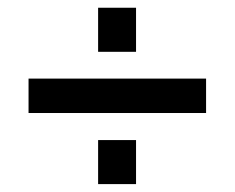

<svg xmlns="http://www.w3.org/2000/svg" viewBox="-20 -496 600 491"><path d="M53 -207V-295H507V-207ZM230.9 -25.2V-137.8H327.9V-25.2ZM230.9 -363.5V-476.2H327.9V-363.5Z"/></svg>

Font: Titillium Web SemiBold
Style: Regular
Weight: 600
Designer: Mohamed Gaber, Accademia di Belle Arti di Urbino
Foundry: Kief Type Foundry, Accademia di Belle Arti di Urbino
Version: Version 3.000; ttfautohint (v1.8.4)